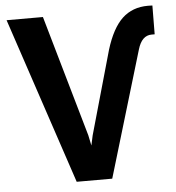

<svg xmlns="http://www.w3.org/2000/svg" viewBox="-52 -768 747 817"><g transform="rotate(-5 321.5 -360.0)"><path d="M309.1 -192.9 318.4 -148.4 327.6 -190.9 428.7 -547.9Q456.5 -638.2 500 -679Q543.5 -719.7 609.9 -719.7L628.9 -719.2L627.9 -596.2H614.7Q572.8 -596.2 555.7 -538.6L394.5 0H242.7L5.4 -710.9H160.6Z"/></g></svg>

Font: Robotiche
Style: Bold
Weight: 700
Designer: Google
Version: Version 2.001150; 2014